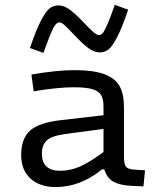

<svg xmlns="http://www.w3.org/2000/svg" viewBox="-20 -761 654 788"><path d="M286.1 -616.2Q254.4 -649.9 243.2 -659.4Q231.9 -668.9 223.1 -668.9Q210.9 -668.9 199 -646.5Q187 -624 158.2 -543.9L103 -564Q127.9 -638.2 148.7 -677.5Q169.4 -716.8 184.8 -727.8Q200.2 -738.8 221.2 -738.8Q239.7 -738.8 261.7 -724.6Q283.7 -710.4 323.2 -668.9Q355 -635.7 366.5 -626.5Q377.9 -617.2 386.2 -617.2Q394.5 -617.2 401.4 -625Q408.2 -632.8 420.2 -659.7Q432.1 -686.5 451.2 -741.2L505.9 -721.2Q481 -647 460.4 -607.9Q439.9 -568.8 424.6 -557.4Q409.2 -545.9 388.2 -545.9Q369.6 -545.9 347.7 -560.1Q325.7 -574.2 286.1 -616.2ZM488.8 -117.2Q488.8 -87.4 496.6 -77.1Q504.4 -66.9 529.8 -64.9L575.2 -62L568.8 3.9L522 2Q470.7 -0.5 444.3 -16.1Q418 -31.7 408.2 -65.9H398.9Q309.1 6.8 208 6.8Q144.5 6.8 105.7 -27.8Q66.9 -62.5 66.9 -125Q66.9 -192.4 103.5 -225.1Q140.1 -257.8 231.9 -268.1L404.8 -288.1V-323.2Q404.8 -354 395 -370.6Q385.3 -387.2 359.1 -395Q333 -402.8 283.2 -402.8Q215.8 -402.8 118.2 -386.2L108.9 -455.1Q212.4 -473.1 286.1 -473.1Q363.3 -473.1 407.7 -456.8Q452.1 -440.4 470.5 -408Q488.8 -375.5 488.8 -320.8ZM227.1 -60.1Q266.6 -60.1 306.2 -76.7Q345.7 -93.3 404.8 -137.2V-231.9L247.1 -210.9Q190.9 -203.1 171.4 -184.1Q151.9 -165 151.9 -130.9Q151.9 -60.1 227.1 -60.1Z"/></svg>

Font: IntelOne Mono
Style: Regular
Weight: 400
Designer: Fred Shallcrass
Foundry: Frere-Jones Type LLC
Version: Version 1.200;hotconv 1.1.0;makeotfexe 2.6.0;FJTRelease1.2